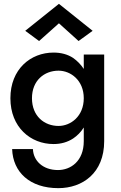

<svg xmlns="http://www.w3.org/2000/svg" viewBox="-20 -743 626 997"><path d="M286 -622 388 -530 461 -583 286 -723 111 -583 183 -530ZM43 31C47 151 135 234 283 234C408 234 521 156 521 -10V-460H415V-385C400 -408 381 -427 360 -442C331 -461 297 -470 258 -470C139 -470 34 -384 34 -233C34 -82 139 5 258 5C297 5 331 -5 360 -24C381 -38 400 -57 415 -81V-10C415 94 347 140 281 140C203 140 153 92 151 31ZM146 -233C146 -325 210 -376 284 -376C347 -376 415 -326 415 -233C415 -139 347 -89 284 -89C210 -89 146 -140 146 -233Z"/></svg>

Font: Jost Medium
Style: Regular
Weight: 500
Version: Version 3.710